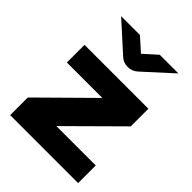

<svg xmlns="http://www.w3.org/2000/svg" viewBox="-207 -825 931 931"><g transform="rotate(45 258.0 -360.0)"><path d="M268 -568Q238 -568 218 -587L71 -720H200L268 -659L336 -720H464L318 -587Q296 -568 268 -568ZM30 0V-121L287 -375H44V-496H482V-375L226 -121H496V0Z"/></g></svg>

Font: Atkinson Hyperlegible Pro
Style: Bold
Weight: 700
Designer: Elliott Scott, Megan Eiswerth, Linus Boman, Theodore Petrosky, Jacob Perez
Foundry: Braille Institute
Version: Version 1.5.1